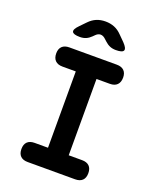

<svg xmlns="http://www.w3.org/2000/svg" viewBox="-170 -1050 940 1149"><g transform="rotate(20 300.0 -475.0)"><path d="M366 -122H451Q481 -122 497 -106.5Q513 -91 513 -61Q513 -31 497 -15.5Q481 0 451 0H149Q119 0 103 -15.5Q87 -31 87 -61Q87 -91 103 -106.5Q119 -122 149 -122H234V-608H149Q119 -608 103 -624Q87 -640 87 -670Q87 -699 103 -714.5Q119 -730 149 -730H451Q481 -730 497 -714.5Q513 -699 513 -670Q513 -640 497 -624Q481 -608 451 -608H366ZM186 -810Q144 -810 137.5 -825Q131 -840 161 -870L196 -906Q218 -929 243.5 -939.5Q269 -950 300 -950Q331 -950 357 -939.5Q383 -929 405 -906L441 -870Q470 -840 463.5 -825Q457 -810 415 -810Q394 -810 377 -817Q360 -824 344 -839L333 -849Q316 -866 299 -866Q282 -866 266 -849L257 -840Q242 -825 225 -817.5Q208 -810 186 -810Z"/></g></svg>

Font: Maple Mono
Style: Bold
Weight: 700
Monospace: yes
Designer: subframe7536
Version: Version 7.200